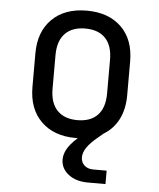

<svg xmlns="http://www.w3.org/2000/svg" viewBox="-54 -606 708 856"><g transform="rotate(5 300.0 -178.5)"><path d="M372 203Q317 203 283.5 176.5Q250 150 250 110Q250 88 262.5 64.5Q275 41 309 10H300Q202 10 145 -46Q88 -102 88 -200V-350Q88 -448 145 -504Q202 -560 300 -560Q398 -560 455 -504.5Q512 -449 512 -351V-200Q512 -138 489 -92.5Q466 -47 423 -21L399 -1Q365 27 350 49.5Q335 72 335 93Q335 115 350 129Q365 143 390 143H450V203ZM300 -70Q359 -70 390.5 -103Q422 -136 422 -200V-350Q422 -414 390.5 -447Q359 -480 300 -480Q242 -480 210 -447Q178 -414 178 -350V-200Q178 -136 210 -103Q242 -70 300 -70Z"/></g></svg>

Font: NKDuy Mono
Style: Regular
Weight: 400
Monospace: yes
Designer: NKDuy
Foundry: NKDuy
Version: Version 2.251; ttfautohint (v1.8.4.7-5d5b)